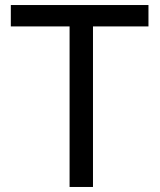

<svg xmlns="http://www.w3.org/2000/svg" viewBox="-20 -743 634 763"><path d="M256.5 0V-638H23V-723H570V-638H349.5V0Z"/></svg>

Font: Public Sans Thin
Style: Regular
Weight: 400
Version: Version 2.001